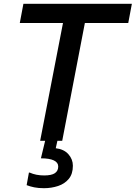

<svg xmlns="http://www.w3.org/2000/svg" viewBox="-20 -740 713 1009"><path d="M103 -720H673L654 -619H426L307 0H191L311 -619H84ZM136 167Q169 182 212 182Q251 182 268.5 170Q286 158 286 135Q286 114 263 103Q240 92 195 92L223 -24H287L273 39Q316 44 339.5 70.5Q363 97 363 131Q363 174 341.5 200Q320 226 285 237.5Q250 249 211 249Q182 249 160 244.5Q138 240 120 233L132 167Z"/></svg>

Font: Kufam Medium
Style: Italic
Weight: 500
Italic angle: -11°
Designer: Artur Schmal
Foundry: Original Type
Version: Version 1.301; ttfautohint (v1.8.3)